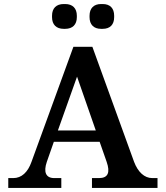

<svg xmlns="http://www.w3.org/2000/svg" viewBox="-20 -932 822 952"><path d="M645 -129 438 -700H344L136 -129C118 -78 87 -49 46 -49H21V0H284V-49H249C207 -49 195 -79 212 -129L247 -229H474L509 -129C527 -77 516 -49 471 -49H436V0H761V-49H735C696 -49 664 -79 645 -129ZM238 -847C238 -810 259 -789 296 -789H303C340 -789 361 -810 361 -847V-854C361 -891 340 -912 303 -912H296C259 -912 238 -891 238 -854ZM267 -285 362 -552 455 -285ZM424 -847C424 -810 445 -789 481 -789H489C526 -789 546 -810 546 -847V-854C546 -891 526 -912 489 -912H481C445 -912 424 -891 424 -854Z"/></svg>

Font: LT Superior Serif Semibold
Style: Regular
Weight: 600
Designer: Daniel Lyons
Foundry: LyonsType
Version: Version 2.120;FEAKit 1.0